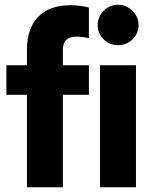

<svg xmlns="http://www.w3.org/2000/svg" viewBox="-20 -792 640 812"><path d="M94 0V-391H7V-516H94V-580Q94 -672 141.5 -721Q189 -770 280 -770Q299 -770 320.5 -767Q342 -764 356 -760V-631Q338 -634 326.5 -635.5Q315 -637 304 -637Q275 -637 260.5 -623.5Q246 -610 246 -581V-516H356V-391H246V0ZM479 -601Q443 -601 418 -626Q393 -651 393 -686Q393 -721 418.5 -746.5Q444 -772 479 -772Q514 -772 540 -746.5Q566 -721 566 -686Q566 -651 541 -626Q516 -601 479 -601ZM403 0V-516H555V0Z"/></svg>

Font: Red Hat Mono
Style: Regular
Weight: 300
Monospace: yes
Designer: Pentagram, MCKL
Foundry: Pentagram, MCKL
Version: Version 1.023